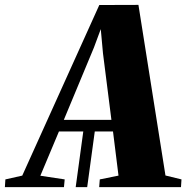

<svg xmlns="http://www.w3.org/2000/svg" viewBox="-104 -765 762 785"><path d="M205.5 0 238 -238.5H285L252.5 0ZM-84 0 -82 -31.5 -13 -47 302 -744.5 462 -745 572.5 -47.5 638 -31.5 636 0H301.5L304 -31.5L380.5 -47L358 -227.5H137L61 -46.5L160.5 -31.5L157.5 0ZM157 -275H351.5L317 -547.5L308 -646L280 -570.5Z"/></svg>

Font: Merriweather 96pt Black
Style: Italic
Weight: 900
Italic angle: -7.8°
Version: Version 2.101